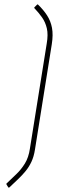

<svg xmlns="http://www.w3.org/2000/svg" viewBox="-20 -717 295 879"><path d="M18 141 10 128Q9 125 9 124.5Q9 124 10 123Q33 101 55 80Q77 59 94 31.5Q111 4 117 -37L194 -518Q201 -559 194.5 -587Q188 -615 173 -636.5Q158 -658 138 -679Q135 -681 138 -684L150 -696Q151 -697 152 -697Q153 -697 154 -696Q179 -672 195.5 -646.5Q212 -621 218 -589.5Q224 -558 217 -514L140 -32Q135 0 124 23.5Q113 47 97.5 66Q82 85 63 103Q44 121 23 141Q22 142 20.5 142Q19 142 18 141Z"/></svg>

Font: Sofia Sans Thin
Style: Italic
Weight: 250
Italic angle: -9°
Version: Version 4.100-B